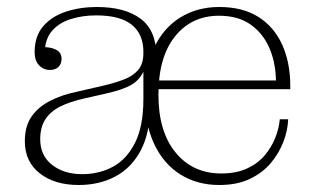

<svg xmlns="http://www.w3.org/2000/svg" viewBox="-20 -521 901 549"><path d="M123 -321Q104 -321 91.5 -334.5Q79 -348 79 -372Q79 -418 104 -446.5Q129 -475 169.5 -488Q210 -501 257 -501Q337 -501 382 -467.5Q427 -434 427 -361L390 -373Q390 -423 357 -450Q324 -477 255 -477Q216 -477 182.5 -466.5Q149 -456 129 -433Q109 -410 108 -372L102 -386Q124 -387 140 -379Q156 -371 156 -353Q156 -338 147 -329.5Q138 -321 123 -321ZM427 -184 402 -187 390 -184V-316H386L390 -344V-373L427 -361ZM205 8Q136 8 93.5 -25.5Q51 -59 51 -117Q51 -160 70 -187.5Q89 -215 123 -232.5Q157 -250 201 -259L275 -276Q309 -284 335 -294Q361 -304 375.5 -321.5Q390 -339 390 -369L395 -316H390Q378 -291 354 -277.5Q330 -264 281 -253L219 -239Q179 -230 151.5 -216Q124 -202 109.5 -179.5Q95 -157 95 -123Q95 -76 129 -49.5Q163 -23 215 -23Q263 -23 302.5 -44Q342 -65 366 -112.5Q390 -160 390 -238L409 -217Q409 -141 382.5 -91Q356 -41 310 -16.5Q264 8 205 8ZM607 8Q544 8 496 -22Q448 -52 421 -109Q394 -166 394 -246Q394 -328 420.5 -384.5Q447 -441 495.5 -471Q544 -501 607 -501L606 -476Q528 -476 480.5 -417Q433 -358 433 -250Q433 -145 482 -85Q531 -25 613 -25Q656 -25 687 -39.5Q718 -54 737.5 -77.5Q757 -101 767.5 -128Q778 -155 780 -180H804Q803 -149 790.5 -116Q778 -83 754.5 -55Q731 -27 694.5 -9.5Q658 8 607 8ZM415 -266V-291H769L810 -275V-266ZM769 -291Q768 -344 749.5 -385.5Q731 -427 695.5 -451.5Q660 -476 606 -476L607 -501Q674 -501 719 -472.5Q764 -444 787 -393Q810 -342 810 -275Z"/></svg>

Font: Montagu Slab 144pt ExtraLight
Style: Regular
Weight: 250
Version: Version 1.000